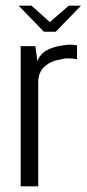

<svg xmlns="http://www.w3.org/2000/svg" viewBox="-20 -658 306 678"><path d="M53 0V-495H105L112 -442Q123 -470 148 -482Q173 -494 198 -497Q226 -503 252 -498V-449Q248 -450 238 -451Q228 -452 216.5 -452Q205 -452 195 -448Q161 -444 138 -423.5Q115 -403 115 -368V0ZM135 -546 46 -638H91L156 -580L223 -638H266L177 -546Z"/></svg>

Font: Alumni Sans
Style: Regular
Weight: 400
Designer: Robert E. Leuschke
Foundry: Robert E. Leuschke
Version: Version 1.018